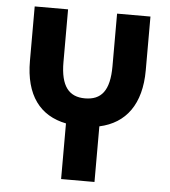

<svg xmlns="http://www.w3.org/2000/svg" viewBox="-52 -761 716 808"><g transform="rotate(5 306.5 -357.0)"><path d="M236 0H377V-235C488 -259 551 -344 551 -487V-714H410V-492C410 -388 375 -347 306 -347C239 -347 203 -389 203 -491V-714H62V-484C62 -339 125 -257 236 -235Z"/></g></svg>

Font: Noto Sans Georgian Condensed Bold
Style: Regular
Weight: 700
Width: 3
Designer: Monotype Design Team, Akaki Razmadze
Foundry: Google LLC
Version: Version 2.005